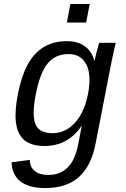

<svg xmlns="http://www.w3.org/2000/svg" viewBox="-20 -745 640 972"><path d="M209 207Q126.5 207 83.5 173.3Q40.5 139.6 38.6 76.7L130.9 64.5Q131.8 101.1 155.8 120.8Q179.7 140.6 224.6 140.6Q346.7 140.6 375.5 -13.2L394 -107.9H393.1Q324.2 -5.9 205.6 -5.9Q129.4 -5.9 94 -44.2Q58.6 -82.5 58.6 -160.2Q58.6 -220.7 78.1 -302.5Q97.7 -384.3 129.9 -434.8Q162.1 -485.4 208.7 -511Q255.4 -536.6 318.4 -536.6Q373.5 -536.6 409.2 -511Q444.8 -485.4 457.5 -438H459Q462.4 -456.1 471.2 -490Q480 -523.9 482.4 -528.3H565.9L556.6 -488.3L542 -418.9L463.4 -15.6Q441.9 95.2 379.4 151.1Q316.9 207 209 207ZM433.1 -340.3Q433.1 -401.9 405.5 -436.5Q377.9 -471.2 327.6 -471.2Q283.7 -471.2 252.9 -452.1Q222.2 -433.1 200.7 -392.6Q179.2 -352.1 164.8 -284.9Q150.4 -217.8 150.4 -173.3Q150.4 -119.6 173.1 -95.2Q195.8 -70.8 248 -70.8Q287.1 -70.8 321.5 -91.8Q356 -112.8 381.3 -152.1Q406.7 -191.4 419.9 -244.4Q433.1 -297.4 433.1 -340.3ZM318.4 -630.9 336.4 -724.6H434.1L416 -630.9Z"/></svg>

Font: Liberation Mono
Style: Italic
Weight: 400
Italic angle: -12°
Monospace: yes
Designer: Steve Matteson
Foundry: Ascender Corporation
Version: Version 2.1.5